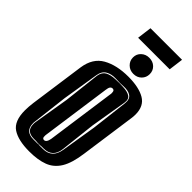

<svg xmlns="http://www.w3.org/2000/svg" viewBox="-272 -895 955 955"><g transform="rotate(45 205.0 -418.0)"><path d="M166 12Q88 12 47 -15Q6 -42 6 -118Q6 -130 7 -144Q8 -158 10 -173L51 -465Q62 -539 116 -569.5Q170 -600 252 -600Q326 -600 368 -575.5Q410 -551 410 -492Q410 -485 409.5 -478.5Q409 -472 408 -465L367 -174Q357 -99 332.5 -59Q308 -19 267 -3.5Q226 12 166 12ZM138 -45H165Q171 -45 174 -46Q176 -45 181 -45H205Q269 -45 280 -114L310 -300L333 -493Q337 -525 319 -538Q301 -551 269 -549L244 -548L214 -549Q182 -550 160.5 -537Q139 -524 134 -493L103 -300L81 -114Q80 -110 80 -107Q80 -104 80 -101Q80 -45 138 -45ZM165 -48 153 -49H138Q84 -49 84 -98Q84 -102 84 -106Q84 -110 85 -114L116 -301L138 -493Q143 -522 163 -533Q183 -544 214 -545L244 -546L269 -545Q300 -544 317 -533Q334 -522 329 -493L297 -301L276 -114Q268 -49 205 -49H191Q188 -49 185.5 -48.5Q183 -48 181 -48ZM178 -80Q185 -80 191 -87Q196 -94 199 -110L250 -473Q251 -476 251 -479Q251 -482 251 -484Q251 -491 249 -497Q245 -503 238 -503Q230 -503 225 -496.5Q220 -490 218 -473L167 -110Q166 -106 166 -102.5Q166 -99 166 -96Q166 -89 167 -87Q170 -80 178 -80ZM259 -627Q234 -627 217 -643.5Q200 -660 200 -684Q200 -708 217 -724Q234 -740 259 -740Q285 -740 301.5 -724Q318 -708 318 -684Q318 -660 301.5 -643.5Q285 -627 259 -627ZM149 -771 159 -848H381L371 -771Z"/></g></svg>

Font: Alumni Sans Inline One
Style: Italic
Weight: 400
Italic angle: -8°
Designer: Robert E. Leuschke
Foundry: Robert E. Leuschke
Version: Version 1.100; ttfautohint (v1.8.3)